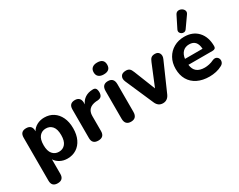

<svg xmlns="http://www.w3.org/2000/svg" viewBox="-110 -1332 2588 2075"><g transform="rotate(-30 1183.5 -295.0)"><path d="M315 -100Q365 -100 395 -136Q425 -172 425 -245Q425 -319 395 -354.5Q365 -390 315 -390Q266 -390 235.5 -354.5Q205 -319 205 -245Q205 -172 235.5 -136Q266 -100 315 -100ZM133 188Q59 188 59 113V-424Q59 -499 132 -499Q205 -499 205 -424V-419Q226 -457 267 -479Q308 -501 359 -501Q423 -501 471 -470Q519 -439 546.5 -381.5Q574 -324 574 -245Q574 -166 547 -109Q520 -52 471.5 -21Q423 10 359 10Q309 10 268.5 -11.5Q228 -33 207 -68V113Q207 188 133 188Z M744 8Q668 8 668 -67V-424Q668 -499 741 -499Q775 -499 793.5 -480Q812 -461 812 -424V-404Q830 -449 869.5 -474.5Q909 -500 963 -501Q988 -503 1000.5 -489.5Q1013 -476 1014 -441Q1014 -411 1001 -393Q988 -375 953 -372L932 -371Q819 -359 819 -255V-67Q819 8 744 8Z M1152 8Q1078 8 1078 -73V-417Q1078 -498 1152 -498Q1226 -498 1226 -417V-73Q1226 8 1152 8ZM1152 -582Q1112 -582 1089.5 -601Q1067 -620 1067 -656Q1067 -692 1089.5 -711Q1112 -730 1152 -730Q1236 -730 1236 -656Q1236 -582 1152 -582Z M1551 8Q1492 8 1466 -52L1313 -403Q1297 -441 1313 -470Q1329 -499 1378 -499Q1404 -499 1420.5 -486.5Q1437 -474 1450 -439L1555 -175L1664 -440Q1677 -474 1693.5 -486.5Q1710 -499 1740 -499Q1778 -499 1793 -470Q1808 -441 1791 -403L1636 -51Q1609 8 1551 8Z M2160 -561Q2148 -545 2131.5 -543Q2115 -541 2100.5 -549Q2086 -557 2080 -572Q2074 -587 2083 -606L2154 -748Q2167 -774 2189.5 -777.5Q2212 -781 2233 -769.5Q2254 -758 2262 -737Q2270 -716 2253 -693ZM2132 10Q2046 10 1983 -21Q1920 -52 1886.5 -109.5Q1853 -167 1853 -245Q1853 -321 1885.5 -378.5Q1918 -436 1975 -468.5Q2032 -501 2105 -501Q2212 -501 2274.5 -433.5Q2337 -366 2337 -251Q2337 -215 2296 -215H1995Q2002 -156 2037 -128Q2072 -100 2135 -100Q2160 -100 2190.5 -106.5Q2221 -113 2249 -127Q2276 -138 2295 -129Q2314 -120 2321 -100.5Q2328 -81 2320.5 -60Q2313 -39 2289 -27Q2255 -8 2214 1Q2173 10 2132 10ZM1995 -289H2214Q2208 -403 2111 -403Q2062 -403 2032 -373Q2002 -343 1995 -289Z"/></g></svg>

Font: Chiron GoRound TC
Style: Bold
Weight: 700
Designer: Ryoko NISHIZUKA 西塚涼子 (kana, bopomofo & ideographs); Paul D. Hunt (Latin, Greek & Cyrillic); Sandoll Communications 산돌커뮤니
Foundry: Adobe
Version: Version 1.000;hotconv 1.1.1;makeotfexe 2.6.0